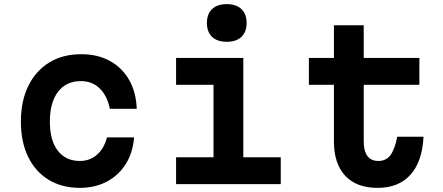

<svg xmlns="http://www.w3.org/2000/svg" viewBox="-20 -890 2140 928"><path d="M366 18Q279 18 215 -21Q151 -60 116 -132Q81 -204 81 -302Q81 -402 117 -475Q153 -548 218 -588Q283 -628 373 -628Q452 -628 511 -595.5Q570 -563 604 -504Q638 -445 641 -364H511Q498 -428 461.5 -463Q425 -498 371 -498Q300 -498 260.5 -446.5Q221 -395 221 -302Q221 -211 259.5 -161.5Q298 -112 366 -112Q414 -112 448.5 -142Q483 -172 497 -226H628Q622 -151 587.5 -96.5Q553 -42 496 -12Q439 18 366 18Z M831 -610H1156V-130H1337V0H831V-130H1012V-480H831ZM1076 -688Q1030 -688 1005 -712Q980 -736 980 -779Q980 -822 1005 -846Q1030 -870 1076 -870Q1122 -870 1147 -846Q1172 -822 1172 -779Q1172 -736 1147 -712Q1122 -688 1076 -688Z M1738 -768V-610H2007V-480H1738V-208Q1738 -112 1809 -112Q1846 -112 1867 -140Q1888 -168 1900 -229H2027Q2021 -109 1964 -45.5Q1907 18 1805 18Q1703 18 1648.5 -40.5Q1594 -99 1594 -206V-480H1473V-610H1594V-768Z"/></svg>

Font: Martian Mono SemiBold
Style: Regular
Weight: 600
Monospace: yes
Designer: Roman Shamin
Foundry: Evil Martians
Version: Version 1.000; ttfautohint (v1.8.4.7-5d5b)